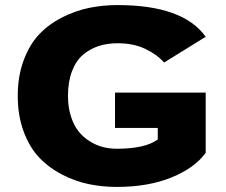

<svg xmlns="http://www.w3.org/2000/svg" viewBox="-20 -726 890 757"><path d="M791 -361V-123.5Q747.5 -63.5 655.8 -26.2Q564 11 440.5 11Q383.5 11 330.2 0Q277 -11 225.2 -37.5Q173.5 -64 135.2 -104Q97 -144 73.5 -206.8Q50 -269.5 50 -348Q50 -426 73.5 -488.8Q97 -551.5 135 -591.2Q173 -631 225.2 -657.5Q277.5 -684 331.5 -695Q385.5 -706 443.5 -706Q702 -706 791 -581L627 -479.5Q599.5 -511 553 -533.2Q506.5 -555.5 443.5 -555.5Q403 -555.5 369 -544.5Q335 -533.5 307.2 -510Q279.5 -486.5 263.8 -445Q248 -403.5 248 -348Q248 -303.5 259.5 -267.5Q271 -231.5 289.8 -208Q308.5 -184.5 334 -168.8Q359.5 -153 386 -146.2Q412.5 -139.5 440.5 -139.5Q552 -139.5 602 -176V-221.5H433.5V-361Z"/></svg>

Font: League Mono Wide ExtraBold
Style: Regular
Weight: 800
Width: 8
Designer: Tyler Finck
Foundry: The League of Moveable Type / Tyler Finck
Version: Version 2.210